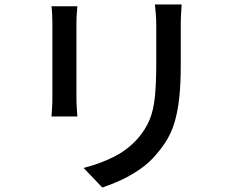

<svg xmlns="http://www.w3.org/2000/svg" viewBox="-20 -786 1040 854"><path d="M788 -766Q787 -747 785.5 -724Q784 -701 784 -674Q784 -652 784 -618Q784 -584 784 -551Q784 -518 784 -496Q784 -410 777 -348.5Q770 -287 756.5 -242.5Q743 -198 722.5 -164Q702 -130 674 -98Q642 -60 600 -31.5Q558 -3 515 16.5Q472 36 435 48L352 -39Q423 -57 484.5 -87.5Q546 -118 592 -169Q627 -209 645 -252.5Q663 -296 669 -355.5Q675 -415 675 -502Q675 -524 675 -557Q675 -590 675 -622.5Q675 -655 675 -674Q675 -701 673 -724Q671 -747 669 -766ZM324 -758Q323 -742 321.5 -723.5Q320 -705 320 -684Q320 -673 320 -640.5Q320 -608 320 -564.5Q320 -521 320 -477Q320 -433 320 -398Q320 -363 320 -349Q320 -330 321.5 -306.5Q323 -283 324 -268H209Q210 -281 211.5 -304Q213 -327 213 -349Q213 -364 213 -398.5Q213 -433 213 -477.5Q213 -522 213 -565Q213 -608 213 -640.5Q213 -673 213 -684Q213 -698 212 -720Q211 -742 209 -758Z"/></svg>

Font: Source Han Sans Medium
Style: Regular
Weight: 500
Designer: Ryoko NISHIZUKA Ë•øÂ°öÊ∂ºÂ≠ê (kana, bopomofo & ideographs); Paul D. Hunt (Latin, Greek & Cyrillic); Sandoll Communicatio
Foundry: Adobe
Version: Version 2.004;hotconv 1.0.118;makeotfexe 2.5.65603